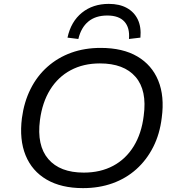

<svg xmlns="http://www.w3.org/2000/svg" viewBox="-20 -961 913 990"><path d="M408 9Q296 9 220.5 -35Q145 -79 112 -160Q79 -241 93 -352Q104 -435 137.5 -502Q171 -569 224.5 -616.5Q278 -664 347 -689Q416 -714 499 -714Q613 -714 688 -670Q763 -626 796 -545.5Q829 -465 814 -354Q804 -270 770 -203Q736 -136 683 -88.5Q630 -41 560.5 -16Q491 9 408 9ZM412 -71Q498 -71 563.5 -106Q629 -141 669.5 -207Q710 -273 721 -364Q739 -495 679 -564.5Q619 -634 495 -634Q410 -634 344.5 -599Q279 -564 238.5 -498.5Q198 -433 186 -342Q169 -211 229 -141Q289 -71 412 -71ZM384 -760 328 -767Q346 -850 402.5 -895.5Q459 -941 541 -941Q596 -941 634 -920Q672 -899 690.5 -860.5Q709 -822 704 -767L645 -760Q650 -818 621.5 -849.5Q593 -881 533 -881Q473 -881 435.5 -850Q398 -819 384 -760Z"/></svg>

Font: Nunito Sans 10pt SemiExpanded
Style: Italic
Weight: 400
Width: 6
Italic angle: -9°
Designer: Vernon Adams
Foundry: Vernon Adams
Version: Version 3.101;gftools[0.9.27]